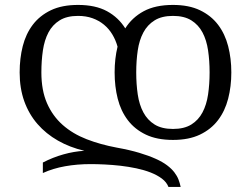

<svg xmlns="http://www.w3.org/2000/svg" viewBox="-20 -549 1004 768"><path d="M145.5 -259.3Q145.5 -187.5 168 -136.2Q190.4 -85 230.7 -49.3Q271 -13.7 326.4 7.8Q381.8 29.3 447.3 41.5Q499 50.8 537.1 62.3Q575.2 73.7 602.8 86.2Q630.4 98.6 648.4 112.3Q666.5 126 677.5 140.4Q688.5 154.8 694.1 169.4Q699.7 184.1 702.6 198.7H653.8Q646.5 179.7 627.7 165.5Q608.9 151.4 582.8 141.1Q556.6 130.9 525.4 124.3Q494.1 117.7 461.9 114Q429.7 110.4 398.9 108.9Q368.2 107.4 343.3 107.4Q288.6 107.4 240.5 116Q192.4 124.5 151.4 143.1V101.1Q190.9 80.6 233.4 68.6Q275.9 56.6 317.4 54.2Q259.3 40.5 211.7 13.4Q164.1 -13.7 129.9 -53Q95.7 -92.3 77.1 -144Q58.6 -195.8 58.6 -259.3Q58.6 -315.4 71 -364.5Q83.5 -413.6 111.3 -450.2Q139.2 -486.8 183.6 -508.1Q228 -529.3 292 -529.3Q361.8 -529.3 408 -504.2Q454.1 -479 481 -435.5Q508.3 -479 554.9 -504.2Q601.6 -529.3 671.9 -529.3Q735.4 -529.3 779.8 -508.1Q824.2 -486.8 852.1 -450.2Q879.9 -413.6 892.6 -364.5Q905.3 -315.4 905.3 -259.3Q905.3 -203.1 892.6 -154.1Q879.9 -105 852.1 -68.4Q824.2 -31.7 779.8 -10.5Q735.4 10.7 671.9 10.7Q607.9 10.7 563.5 -10.5Q519 -31.7 491.2 -68.4Q463.4 -105 450.9 -154.1Q438.5 -203.1 438.5 -259.3Q438.5 -314.5 450.2 -362.3Q442.9 -388.7 429.4 -411.1Q416 -433.6 396 -450.2Q376 -466.8 350.1 -476.1Q324.2 -485.4 292 -485.4Q247.1 -485.4 218.5 -467.5Q189.9 -449.7 173.8 -419.2Q157.7 -388.7 151.6 -347.4Q145.5 -306.2 145.5 -259.3ZM524.9 -259.3Q524.9 -212.4 531 -171.1Q537.1 -129.9 553.5 -99.4Q569.8 -68.8 598.4 -51Q627 -33.2 671.9 -33.2Q716.8 -33.2 745.4 -51Q773.9 -68.8 790 -99.4Q806.2 -129.9 812.3 -171.1Q818.4 -212.4 818.4 -259.3Q818.4 -306.2 812.3 -347.4Q806.2 -388.7 790 -419.2Q773.9 -449.7 745.4 -467.5Q716.8 -485.4 671.9 -485.4Q627 -485.4 598.4 -467.5Q569.8 -449.7 553.5 -419.2Q537.1 -388.7 531 -347.4Q524.9 -306.2 524.9 -259.3Z"/></svg>

Font: Arian AMU Serif
Style: Regular
Weight: 400
Designer: Ruben Hakobyan (Tarumian)
Foundry: Ruben Hakobyan (Tarumian)
Version: Version 1.002